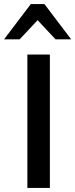

<svg xmlns="http://www.w3.org/2000/svg" viewBox="-29 -927 372 947"><path d="M106 0V-658H217V0ZM245 -733 141 -844 123 -907H190L322 -733ZM-9 -733 123 -907H190L173 -845L68 -733Z"/></svg>

Font: Ysabeau SC SemiBold
Style: Regular
Weight: 600
Designer: Christian Thalmann (Catharsis Fonts)
Version: Version 2.001;gftools[0.9.30]; featfreeze: smcp